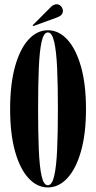

<svg xmlns="http://www.w3.org/2000/svg" viewBox="-20 -850 441 882"><path d="M200 11Q150 11 110.8 -31.8Q71.5 -74.5 49 -155Q26.5 -235.5 26.5 -349Q26.5 -463 49 -544Q71.5 -625 110.8 -668Q150 -711 200 -711Q250 -711 289.5 -668Q329 -625 352 -544Q375 -463 375 -349Q375 -235.5 352 -155Q329 -74.5 289.5 -31.8Q250 11 200 11ZM200 1Q219 1 229 -41.8Q239 -84.5 242.5 -163.2Q246 -242 246 -349Q246 -456.5 242.5 -535.5Q239 -614.5 229 -657.8Q219 -701 200 -701Q180.5 -701 171 -657.8Q161.5 -614.5 158.2 -535.5Q155 -456.5 155 -349Q155 -242 158.2 -163.2Q161.5 -84.5 171 -41.8Q180.5 1 200 1ZM132.5 -730 130 -734 213.5 -817.5Q226.5 -830.5 240.5 -830.5Q256 -830.5 265.5 -814Q269 -807.5 269 -800Q269 -779 241 -769.5Z"/></svg>

Font: Imbue 100pt
Style: Bold
Weight: 700
Designer: Tyler Finck
Foundry: Etcetera Type Company
Version: Version 1.102; ttfautohint (v1.8.3)